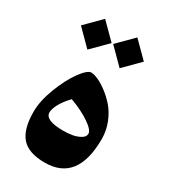

<svg xmlns="http://www.w3.org/2000/svg" viewBox="-170 -761 737 839"><g transform="rotate(30 199.0 -341.0)"><path d="M186 -601.1 108.4 -523.4 31.2 -601.1 108.4 -678.7ZM193.8 -601.1 271 -678.7 348.6 -601.1 271 -523.4ZM157.7 -301.8Q129.4 -272 115.7 -246.1Q102.1 -220.2 102.1 -203.6Q102.1 -163.6 193.8 -163.6Q217.3 -163.6 239 -167.2Q260.7 -170.9 278.6 -181.2Q296.4 -191.4 296.4 -207Q296.4 -225.6 257.3 -252.4Q218.3 -279.3 157.7 -301.8ZM193.8 -2.4Q111.3 -2.4 75.9 -43Q40.5 -83.5 40.5 -170.9Q40.5 -225.1 65.9 -291.5Q91.3 -357.9 123 -401.6Q154.8 -445.3 174.3 -445.3Q187 -445.3 208.5 -436Q230 -426.8 256.1 -407.2Q282.2 -387.7 304.9 -361.6Q327.6 -335.4 343 -296.9Q358.4 -258.3 358.4 -216.3Q358.4 -2.4 193.8 -2.4Z"/></g></svg>

Font: Parastoo FD
Style: Bold-FD
Weight: 700
Foundry: Saber Rastikerdar (saber.rastikerdar@gmail.com)
Version: Version 2.0.1